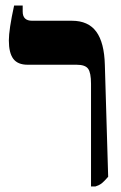

<svg xmlns="http://www.w3.org/2000/svg" viewBox="-20 -667 439 694"><path d="M309 -364Q309 -404 298.5 -418.5Q288 -433 257 -433H80Q44 -433 28 -454.5Q12 -476 12 -521Q12 -560 31 -647H62V-625Q62 -592 96 -592H240Q299 -592 328 -552.5Q357 -513 359 -432L371 -28Q357 -12 348.5 -5Q340 2 325 7H309Z"/></svg>

Font: Noto Serif Hebrew CondExtraBold
Style: Regular
Weight: 800
Width: 3
Designer: Monotype Design Team
Foundry: Monotype Imaging Inc.
Version: Version 1.000